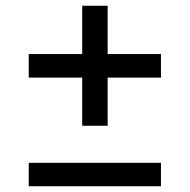

<svg xmlns="http://www.w3.org/2000/svg" viewBox="-20 -735 660 668"><path d="M80 -465H266V-297.5H354.5V-465H540V-547H354.5V-715H266V-547H80ZM80 -87H540V-168.5H80Z"/></svg>

Font: FontWithASyntaxHighlighterNightOwl
Style: Regular
Weight: 400
Designer: Riley Cran & the Lettermatic Team
Foundry: Lettermatic
Version: Version 1.000 (FontWithASyntaxHighlighterNightOwl)